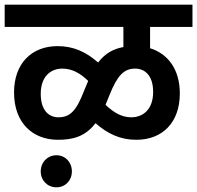

<svg xmlns="http://www.w3.org/2000/svg" viewBox="-20 -642 842 820"><path d="M0 -527H507V-441C468 -434 431 -417 399 -375C348 -420 294 -445 226 -445C115 -445 40 -371 40 -247C40 -115 122 -45 227 -45C290 -45 344 -58 388 -116C439 -71 493 -45 562 -45C675 -45 748 -120 748 -243C748 -347 696 -413 621 -436V-527H802V-622H0ZM431 -195 448 -237C481 -319 509 -349 557 -349C596 -349 634 -323 634 -249C634 -171 587 -141 541 -141C501 -141 467 -160 431 -194ZM154 -241C154 -319 200 -349 246 -349C286 -349 321 -331 356 -297V-295L339 -254C306 -168 279 -141 229 -141C191 -141 154 -168 154 -241ZM154 90C154 129 183 158 221 158C259 158 287 129 287 90C287 51 259 21 221 21C183 21 154 51 154 90Z"/></svg>

Font: Noto Sans SemiBold
Style: Italic
Weight: 600
Italic angle: -12°
Designer: Monotype Design Team
Foundry: Monotype Imaging Inc.
Version: Version 2.013